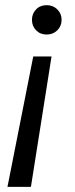

<svg xmlns="http://www.w3.org/2000/svg" viewBox="-20 -534 290 745"><path d="M180 -315 100 191H9L109 -315ZM161 -514Q186 -514 202.5 -497.5Q219 -481 219 -457Q219 -433 202.5 -416.5Q186 -400 161 -400Q136 -400 120 -416.5Q104 -433 104 -457Q104 -481 120 -497.5Q136 -514 161 -514Z"/></svg>

Font: DM Sans 17pt
Style: Italic
Weight: 400
Italic angle: -10°
Version: Version 4.004;gftools[0.9.30]